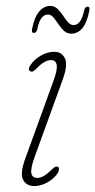

<svg xmlns="http://www.w3.org/2000/svg" viewBox="-20 -620 321 647"><path d="M106 -20.5Q115.5 -20.5 127 -26.8Q138.5 -33 153.5 -48Q167.5 -62 175 -58Q179 -55.5 178.8 -49.5Q178.5 -43.5 175 -37.5Q162.5 -18 140 -5.5Q117.5 7 95 7Q69 7 57.8 -14.2Q46.5 -35.5 66 -88L159.5 -345.5Q173.5 -383 171.2 -400.2Q169 -417.5 151.5 -417.5Q130 -417.5 103 -389Q97.5 -383.5 92.5 -380.2Q87.5 -377 82 -380Q72.5 -385.5 82 -399.5Q95 -420 118 -432.8Q141 -445.5 162.5 -445.5Q188 -445.5 198.8 -423.5Q209.5 -401.5 191 -351L97 -92Q83 -53.5 85.5 -37Q88 -20.5 106 -20.5ZM220.2 -506.5Q205.8 -506.5 195.5 -516.2Q185.2 -526 176.8 -538.8Q168.3 -551.5 160.1 -561.2Q151.8 -571 141.4 -571Q115.6 -571 106 -523Q103.2 -509 93.9 -509Q85.5 -509 88.3 -523.5Q95.9 -562.5 112 -581.2Q128.1 -600 149 -600Q163.5 -600 173.8 -590.2Q184 -580.5 192.3 -567.8Q200.5 -555 209 -545.2Q217.4 -535.5 227.9 -535.5Q253.2 -535.5 263.3 -583.5Q266.1 -597.5 275.4 -597.5Q283.8 -597.5 280.6 -582Q272.5 -542.5 257.1 -524.5Q241.6 -506.5 220.2 -506.5Z"/></svg>

Font: Fraunces 72pt SuperSoft Thin
Style: Italic
Weight: 100
Italic angle: -16°
Version: Version 1.000;[b76b70a41]